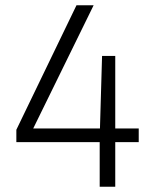

<svg xmlns="http://www.w3.org/2000/svg" viewBox="-20 -708 590 728"><path d="M358 -169H42V-216L270 -688H335L106 -221H359L367 -496H417V-221H506V-169H417V0H358Z"/></svg>

Font: Saira SemiCondensed Light
Style: Regular
Weight: 300
Width: 4
Designer: Hector Gatti with collaboration of the Omnibus-Type team
Foundry: Omnibus-Type
Version: Version 0.072; ttfautohint (v1.8)